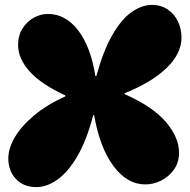

<svg xmlns="http://www.w3.org/2000/svg" viewBox="-20 -758 776 785"><path d="M129 7Q76 7 45 -26.5Q14 -60 14 -110Q14 -152 41 -197.5Q68 -243 120 -286.5Q172 -330 247 -364V-368Q149 -413 101.5 -465.5Q54 -518 54 -574Q54 -613 72 -641.5Q90 -670 118 -685.5Q146 -701 176 -701Q248 -701 299.5 -634Q351 -567 370 -447H374Q402 -550 439 -614.5Q476 -679 518 -708.5Q560 -738 602 -738Q637 -738 664 -720.5Q691 -703 706.5 -672.5Q722 -642 722 -604Q722 -539 661 -480Q600 -421 490 -377V-373Q605 -322 658.5 -259Q712 -196 712 -134Q712 -94 691.5 -65Q671 -36 639.5 -20Q608 -4 574 -4Q500 -4 444 -79Q388 -154 365 -287H361Q334 -183 295.5 -118Q257 -53 214 -23Q171 7 129 7Z"/></svg>

Font: DynaPuff SemiBold
Style: Regular
Weight: 600
Designer: Toshi Omagari, Jennifer Daniel
Foundry: Google Fonts
Version: Version 2.000